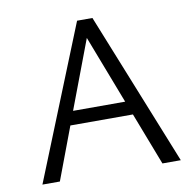

<svg xmlns="http://www.w3.org/2000/svg" viewBox="-75 -735 831 813"><g transform="rotate(-10 340.5 -329.0)"><path d="M559 0 472 -226H203L118 0H43L308 -658H374L638 0ZM225 -285H449L336 -579Z"/></g></svg>

Font: EauTestInfant
Style: Regular
Weight: 400
Designer: Christian Thalmann (Catharsis Fonts)
Version: Version 0.001;PS 000.001;hotconv 1.0.88;makeotf.lib2.5.64775